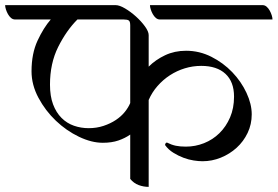

<svg xmlns="http://www.w3.org/2000/svg" viewBox="-59 -722 1083 749"><path d="M667 -524Q719 -524 765.5 -500.5Q812 -477 847 -440.5Q882 -404 902.5 -360Q923 -316 923 -276Q923 -237 907 -203.5Q891 -170 864 -145.5Q837 -121 802.5 -107Q768 -93 731 -93Q716 -93 696.5 -96Q677 -99 657 -106.5Q637 -114 617.5 -126Q598 -138 585 -156Q585 -159 586.5 -162Q588 -165 592 -166Q610 -157 626.5 -153.5Q643 -150 666 -150Q703 -150 737 -163.5Q771 -177 797 -202.5Q823 -228 838.5 -264Q854 -300 854 -345Q854 -403 820.5 -434Q787 -465 726 -465Q693 -465 662 -455.5Q631 -446 604 -428.5Q577 -411 555.5 -386.5Q534 -362 521 -332V7Q501 7 482 0Q463 -7 449 -24V-197Q429 -183 403 -174Q377 -165 342 -165Q298 -165 249 -188.5Q200 -212 159 -251Q118 -290 91 -340.5Q64 -391 64 -444Q64 -513 87.5 -563.5Q111 -614 139 -646H0Q-9 -646 -16 -652Q-23 -658 -28 -667Q-33 -676 -36 -685.5Q-39 -695 -39 -702H392Q407 -702 429 -689Q451 -676 471.5 -657.5Q492 -639 506.5 -619Q521 -599 521 -585V-462Q548 -489 585 -506.5Q622 -524 667 -524ZM287 -222Q318 -222 345 -231Q372 -240 393 -254Q414 -268 428 -285.5Q442 -303 449 -320V-623Q449 -638 443.5 -642Q438 -646 424 -646H243Q200 -603 168 -539Q136 -475 136 -392Q136 -347 148 -315Q160 -283 181 -262Q202 -241 229.5 -231.5Q257 -222 287 -222ZM965 -702Q974 -702 981 -696Q988 -690 993 -681Q998 -672 1001 -662.5Q1004 -653 1004 -646H565Q556 -646 549 -652Q542 -658 537 -667Q532 -676 529 -685.5Q526 -695 526 -702Z"/></svg>

Font: Gotu
Style: Regular
Weight: 400
Designer: Sarang Kulkarni & Kailash Malviya
Foundry: Ek Type
Version: Version 2.320;hotconv 1.0.109;makeotfexe 2.5.65596; ttfautoh